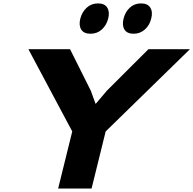

<svg xmlns="http://www.w3.org/2000/svg" viewBox="-20 -1096 1124 1116"><path d="M842.8 -810.1H1084L594.2 -332L512.2 0H317.9L399.9 -332L145 -810.1H387.2L507.8 -568.8L535.2 -493.2H537.1L601.1 -568.8ZM608.9 -987.8Q598.6 -948.7 571.5 -924.3Q544.4 -899.9 505.9 -899.9Q467.3 -899.9 452.1 -924.3Q437 -948.7 446.8 -987.8Q457 -1026.9 484.1 -1051.5Q511.2 -1076.2 549.8 -1076.2Q588.4 -1076.2 603.5 -1051.5Q618.7 -1026.9 608.9 -987.8ZM858.9 -987.8Q849.6 -949.2 822 -924.6Q794.4 -899.9 756.8 -899.9Q718.3 -899.9 703.4 -924.3Q688.5 -948.7 698.2 -987.8Q708 -1026.9 734.6 -1051.5Q761.2 -1076.2 799.8 -1076.2Q838.4 -1076.2 853.8 -1051.3Q869.1 -1026.4 858.9 -987.8Z"/></svg>

Font: Sinkin Sans 800 Black Italic
Style: Regular
Weight: 900
Italic angle: -112°
Designer: Keith Bates
Foundry: K-Type
Version: Sinkin Sans (version 1.0)  by Keith Bates   •   © 2014   www